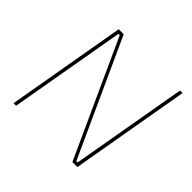

<svg xmlns="http://www.w3.org/2000/svg" viewBox="-170 -881 1061 1061"><g transform="rotate(45 360.5 -350.0)"><path d="M188 -700H227L538 -19H548L667 -700H687L565 0H526L215 -681H205L86 0H66Z"/></g></svg>

Font: Fixel Italic Variable Display Thin
Style: Italic
Weight: 100
Italic angle: -10°
Designer: AlfaBravo + MacPaw
Foundry: Kyrylo Tkachov, Marchela Mozhyna, Serhii Makarenko, Maria Weinstein, Zakhar Kryvoshyya
Version: Version 1.210;Glyphs 3.2 (3217)